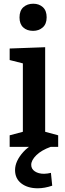

<svg xmlns="http://www.w3.org/2000/svg" viewBox="-20 -790 351 1033"><path d="M293 -62V0H32V-62L103 -81V-449L32 -467V-529L223 -536V-81ZM158 -624Q125 -624 105 -642.5Q85 -661 85 -696Q85 -733 106 -751.5Q127 -770 159 -770Q190 -770 210.5 -751.5Q231 -733 231 -697Q231 -661 210 -642.5Q189 -624 158 -624ZM183 223Q129 223 95 197Q61 171 61 125Q61 77 105.5 27.5Q150 -22 240 -49L253 0Q203 18 175.5 45Q148 72 148 97Q148 119 167.5 132Q187 145 217 145Q226 145 235.5 143.5Q245 142 254 140L261 209Q220 223 183 223Z"/></svg>

Font: Bitter SemiBold
Style: Regular
Weight: 600
Designer: Sol Matas, and Bitter project Authors
Foundry: Sol Matas
Version: Version 2.001